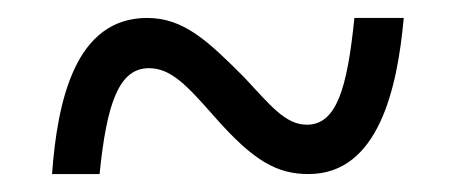

<svg xmlns="http://www.w3.org/2000/svg" viewBox="-20 -464 505 214"><path d="M38 -270H91C99 -350 113 -388 146 -388C171 -388 189 -368 219 -334C263 -284 289 -270 324 -270C402 -270 423 -366 430 -444H375C367 -365 355 -325 322 -325C298 -325 281 -347 252 -378C212 -418 185 -444 144 -444C64 -444 44 -352 38 -270Z"/></svg>

Font: Noto Serif Bengali Condensed
Style: Regular
Weight: 400
Width: 3
Designer: Juan Bruce, Universal Thirst, Indian Type Foundry and the Monotype Design Team.
Foundry: Monotype Imaging Inc.
Version: Version 2.003